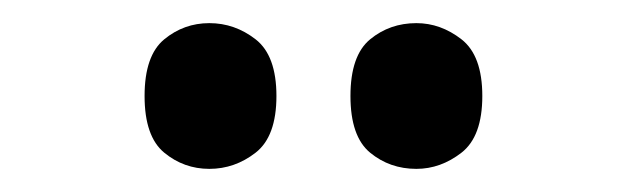

<svg xmlns="http://www.w3.org/2000/svg" viewBox="-20 -773 543 166"><path d="M340 -627Q317 -627 300 -641Q283 -655 283 -690Q283 -725 300 -739Q317 -753 340 -753Q361 -753 379 -739Q397 -725 397 -690Q397 -655 379 -641Q361 -627 340 -627ZM161 -627Q139 -627 122 -641Q105 -655 105 -690Q105 -725 122 -739Q139 -753 161 -753Q183 -753 201 -739Q219 -725 219 -690Q219 -655 201 -641Q183 -627 161 -627Z"/></svg>

Font: Noto Serif Khmer Condensed
Style: Bold
Weight: 700
Width: 3
Designer: Danh Hong and the Monotype Design Team
Foundry: Monotype Imaging Inc.
Version: Version 2.004; ttfautohint (v1.8.4.7-5d5b)